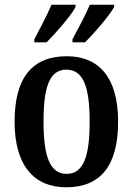

<svg xmlns="http://www.w3.org/2000/svg" viewBox="-20 -786 565 816"><path d="M288 -619V-606H341C381 -645 446 -721 465 -756V-766H362C343 -721 313 -666 288 -619ZM126 -619V-606H178C217 -645 283 -721 301 -756V-766H199C180 -721 150 -666 126 -619ZM261 10C407 10 482 -81 482 -269C482 -457 400 -547 264 -547C118 -547 42 -457 42 -269C42 -81 126 10 261 10ZM263 -47C191 -47 165 -124 165 -269C165 -415 190 -490 262 -490C335 -490 361 -415 361 -269C361 -124 336 -47 263 -47Z"/></svg>

Font: Noto Serif Bengali Condensed
Style: Regular
Weight: 400
Width: 3
Designer: Juan Bruce, Universal Thirst, Indian Type Foundry and the Monotype Design Team.
Foundry: Monotype Imaging Inc.
Version: Version 2.003